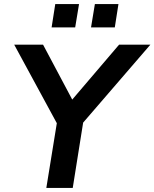

<svg xmlns="http://www.w3.org/2000/svg" viewBox="-20 -925 760 945"><path d="M208 0 267 -364 279 -283 50 -705H192L344 -419H322L566 -705H720L356 -283L396 -364L338 0ZM428 -790 447 -905H563L545 -790ZM234 -790 252 -905H369L350 -790Z"/></svg>

Font: Nunito Sans 11pt
Style: Bold Italic
Weight: 700
Italic angle: -9°
Version: Version 3.101;gftools[0.9.27]